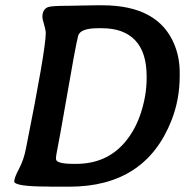

<svg xmlns="http://www.w3.org/2000/svg" viewBox="-20 -703 706 723"><path d="M364.3 -596.7H349.1Q282.7 -596.7 274.4 -568.6Q266.1 -540.5 221.2 -280.3L218.8 -266.1L217.3 -259.3L216.3 -252L206.1 -195.3Q201.2 -167 196 -141.4Q190.9 -115.7 190.9 -109.9V-104Q190.9 -85.9 258.8 -85.9H266.1Q379.9 -85.9 448.7 -165.5Q489.7 -212.9 511 -279.3Q532.2 -345.7 532.2 -408.2V-415.5Q532.2 -505.9 489 -551.3Q445.8 -596.7 364.3 -596.7ZM365.2 -683.1Q576.2 -683.1 636.7 -535.2Q656.7 -486.3 656.7 -430.7Q656.7 -429.2 656.7 -428.2V-416.5Q656.7 -328.1 625.5 -249Q527.3 0 241.2 0H172.4L160.6 -0.5Q33.7 -0.5 33.7 -20Q33.7 -33.7 51.5 -67.1Q69.3 -100.6 77.6 -143.1Q152.3 -516.6 152.3 -578.6Q152.3 -589.8 146 -610.8Q139.6 -631.8 139.6 -638.7Q139.6 -668 161.1 -676.3Q173.8 -681.2 238.8 -681.2L284.2 -682.1L341.8 -683.1Z"/></svg>

Font: Averia Libre
Style: Bold Italic
Weight: 700
Italic angle: -6.90001°
Version: Version 1.002